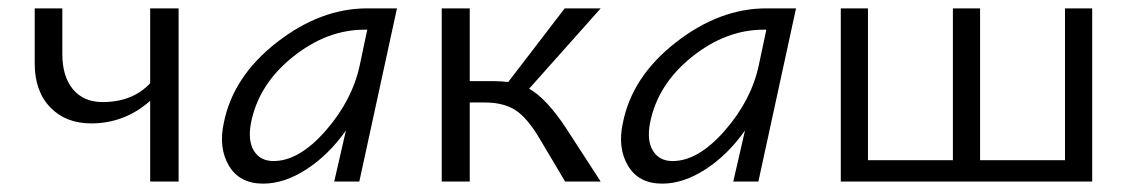

<svg xmlns="http://www.w3.org/2000/svg" viewBox="-20 -434 2709 459"><path d="M339 -414H407V0H339V-193Q278 -139 198 -139Q137 -139 100 -177.5Q63 -216 63 -282V-414H129V-305Q129 -251 154.5 -220.5Q180 -190 225 -190Q297 -190 339 -235Z M858 -414H929L839 0H779L807 -122Q766 -64 713 -29.5Q660 5 609 5Q553 5 527.5 -37.5Q502 -80 515 -140Q537 -251 641.5 -332.5Q746 -414 858 -414ZM634 -49Q695 -49 758.5 -121.5Q822 -194 840 -278L858 -363H851Q761 -363 679.5 -297.5Q598 -232 580 -140Q572 -98 587 -73.5Q602 -49 634 -49Z M1245 -222Q1286 -199 1333 -128L1416 0H1331L1271 -101Q1241 -152 1212.5 -170.5Q1184 -189 1139 -189H1103V0H1036V-414H1103V-240H1161Q1175 -240 1195 -238L1330 -414H1416Z M1812 -414H1883L1793 0H1733L1761 -122Q1720 -64 1667 -29.5Q1614 5 1563 5Q1507 5 1481.5 -37.5Q1456 -80 1469 -140Q1491 -251 1595.5 -332.5Q1700 -414 1812 -414ZM1588 -49Q1649 -49 1712.5 -121.5Q1776 -194 1794 -278L1812 -363H1805Q1715 -363 1633.5 -297.5Q1552 -232 1534 -140Q1526 -98 1541 -73.5Q1556 -49 1588 -49Z M2526 -414H2591V0H1990V-414H2055V-51H2258V-414H2323V-51H2526Z"/></svg>

Font: EauTest
Style: Italic
Weight: 400
Italic angle: -12°
Designer: Christian Thalmann (Catharsis Fonts)
Version: Version 0.001;PS 000.001;hotconv 1.0.88;makeotf.lib2.5.64775